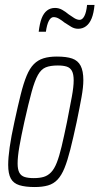

<svg xmlns="http://www.w3.org/2000/svg" viewBox="-20 -746 401 774"><path d="M120 8Q82 8 58 0.5Q34 -7 23.5 -26.5Q13 -46 13 -81Q13 -110 19 -152.5Q25 -195 38 -254Q52 -319 63.5 -365Q75 -411 87.5 -441Q100 -471 116.5 -487.5Q133 -504 155.5 -511Q178 -518 209 -518Q248 -518 271 -510Q294 -502 305 -481Q316 -460 316 -423Q316 -395 308.5 -353.5Q301 -312 289 -254Q275 -189 263.5 -143.5Q252 -98 240 -68.5Q228 -39 212 -22Q196 -5 173.5 1.5Q151 8 120 8ZM116 -28Q140 -28 156.5 -33Q173 -38 186 -51.5Q199 -65 209 -90.5Q219 -116 228.5 -156Q238 -196 250 -254Q262 -315 269.5 -355.5Q277 -396 277 -422Q277 -447 270 -460Q263 -473 249 -477.5Q235 -482 213 -482Q183 -482 164.5 -474.5Q146 -467 133 -444Q120 -421 107.5 -375.5Q95 -330 78 -254Q65 -195 58 -154.5Q51 -114 51 -87Q51 -63 58 -50Q65 -37 79.5 -32.5Q94 -28 116 -28ZM136 -618Q140 -652 148 -672.5Q156 -693 169.5 -703.5Q183 -714 202 -714Q217 -714 230.5 -706.5Q244 -699 257 -688Q268 -680 279.5 -673Q291 -666 301 -666Q312 -666 320 -681Q328 -696 331 -726H361Q358 -693 349.5 -672Q341 -651 327 -640.5Q313 -630 295 -630Q280 -630 267 -638Q254 -646 240 -655Q229 -664 218 -670.5Q207 -677 196 -677Q185 -677 177 -662Q169 -647 165 -618Z"/></svg>

Font: Saira UltraCondensed ExtraLight
Style: Italic
Weight: 250
Width: 1
Italic angle: -12°
Designer: Hector Gatti with collaboration of the Omnibus-Type team
Foundry: Omnibus-Type
Version: Version 1.101